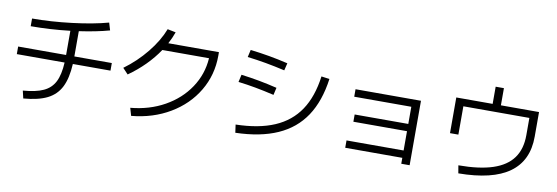

<svg xmlns="http://www.w3.org/2000/svg" viewBox="-58 -1202 4803 1656"><g transform="rotate(10 2344.0 -374.0)"><path d="M477.1 -337.9H58.6V-404.3H478.5V-616.2Q303.7 -595.7 134.8 -595.7V-663.1Q298.3 -663.1 481.9 -685.5Q665.5 -708 795.9 -744.1L815.4 -678.7Q703.1 -647.5 550.8 -625.5V-404.3H878.9V-337.9H549.3Q542.5 -211.4 503.9 -135Q465.3 -58.6 387.2 -19.8Q309.1 19 179.7 29.3L164.1 -37.1Q277.8 -45.9 343 -76.2Q408.2 -106.4 439.7 -168.2Q471.2 -230 477.1 -337.9Z M1697.3 -590.8H1288.6Q1240.2 -518.6 1174.8 -452.6Q1109.4 -386.7 1030.3 -331.1L983.4 -380.9Q1092.3 -460.4 1177 -564.9Q1261.7 -669.4 1302.7 -775.4L1375 -760.7Q1357.4 -710 1329.1 -657.2H1772.5V-626Q1772.5 -457.5 1689.5 -317.6Q1606.4 -177.7 1458.3 -89.8Q1310.1 -2 1122.1 15.6L1102.5 -51.8Q1267.6 -66.9 1399.4 -140.6Q1531.2 -214.4 1609.6 -331.8Q1688 -449.2 1697.3 -590.8Z M2679.7 -604.5 2751 -594.7Q2724.1 -397 2637.5 -266.6Q2550.8 -136.2 2400.6 -69.6Q2250.5 -2.9 2032.2 2.9L2022.5 -67.4Q2224.6 -71.8 2361.8 -130.9Q2499 -189.9 2577.4 -307.1Q2655.8 -424.3 2679.7 -604.5ZM1983.4 -433.6 1998 -499Q2080.6 -488.3 2155 -474.6Q2229.5 -460.9 2314.5 -440.4L2299.8 -376Q2210 -397 2135.5 -410.6Q2061 -424.3 1983.4 -433.6ZM2024.4 -659.2 2039.1 -723.6Q2127 -712.9 2205.3 -699.2Q2283.7 -685.5 2370.1 -665L2354.5 -600.6Q2264.6 -621.1 2186.5 -635Q2108.4 -648.9 2024.4 -659.2Z M3488.3 -34.2H2988.3V-98.6H3488.3V-267.6H3018.6V-331.1H3488.3V-481.4H2988.3V-546.9H3561.5V17.6H3488.3Z M4507.8 -412.1V-563.5H3929.7V-315.4H3856.4V-627.9H4174.8V-778.3H4247.1V-627.9H4581.1V-412.1Q4581.1 -201.2 4433.1 -94.7Q4285.2 11.7 3987.3 13.7L3975.6 -54.7Q4158.7 -55.2 4276.1 -94Q4393.6 -132.8 4450.7 -211.7Q4507.8 -290.5 4507.8 -412.1Z"/></g></svg>

Font: Pretendard JP
Style: Regular
Weight: 400
Designer: Base glyphs from Inter by Rasmus Andersson; Hangeul glyphs from Noto Sans CJK(Source Han Sans) by Jang Soo-young and Kan
Foundry: Kil Hyung-jin
Version: Version 1.309